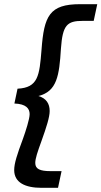

<svg xmlns="http://www.w3.org/2000/svg" viewBox="-20 -760 486 920"><path d="M179 140H258L275 60H222C172 60 149 50 149 21C149 0 159 -30 179 -85C203 -152 218 -199 218 -228C218 -263 202 -289 164 -300C253 -322 264 -397 272 -527C280 -640 301 -660 377 -660H429L446 -740H364C217 -740 191 -684 179 -522C169 -397 163 -340 64 -335L49 -264C105 -262 122 -240 122 -213C122 -190 103 -131 90 -95C62 -20 48 23 48 55C48 115 101 140 179 140Z"/></svg>

Font: Nacelle SemiBold
Style: Italic
Weight: 600
Italic angle: -12°
Designer: Sora Sagano
Foundry: Sora Sagano
Version: Version 1.000;FEAKit 1.0